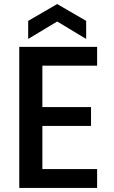

<svg xmlns="http://www.w3.org/2000/svg" viewBox="-20 -927 564 947"><path d="M75 0H459V-93H189V-306H429V-399H189V-603H459V-696H75ZM119 -735 262 -821 405 -735V-824L262 -907L119 -824Z"/></svg>

Font: Poppins Medium
Style: Regular
Weight: 500
Designer: Ninad Kale (Devanagari), Jonny Pinhorn (Latin)
Foundry: Indian Type Foundry
Version: 4.004